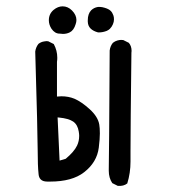

<svg xmlns="http://www.w3.org/2000/svg" viewBox="-20 -593 540 612"><path d="M396 -78.1V-111.3Q396 -186 398.9 -424.8Q399.4 -430.2 399.4 -430.7Q399.4 -446.3 390.6 -456.5L373 -465.3Q370.1 -465.8 365.7 -465.8Q361.3 -465.8 354 -463.9Q346.7 -461.9 339.8 -456.5Q331.5 -446.3 329.6 -432.1Q327.6 -79.1 326.7 -52.2Q326.7 -50.3 326.7 -48.8Q326.7 -25.9 337.9 -9.3L355.5 -0.5Q374 1 385.7 -8.3Q396 -41.5 396 -78.1ZM139.6 -14.2Q210 -14.2 248 -43.9Q289.1 -75.7 294.9 -122.6Q298.3 -149.9 298.3 -167.7Q298.3 -185.5 296.4 -196.3Q292 -221.2 265.9 -244.9Q239.7 -268.6 217.3 -278.3Q198.2 -286.1 175.8 -286.1Q170.9 -286.1 161.6 -285.2V-396Q162.6 -402.3 162.6 -408.7Q162.6 -432.1 151.4 -452.6L133.8 -461.4Q130.9 -461.9 127.9 -461.9Q125 -461.9 120.6 -460.9Q110.8 -459.5 102.5 -453.1Q94.2 -442.4 92.3 -428.7Q100.1 -165 100.1 -114.7Q100.1 -64.5 103 -37.6Q104 -26.9 109.9 -21Q116.7 -14.2 130.9 -14.2Q135.3 -14.2 139.6 -14.2ZM168.5 -218.3Q198.7 -215.3 213.1 -205.6Q227.5 -195.8 231 -173.8Q232.4 -165.5 232.4 -160.2Q232.4 -143.1 225.6 -128.9Q216.3 -109.4 189.5 -86.9L169.9 -81.1L163.6 -218.8ZM169.9 -485.8H170.4Q175.8 -484.9 180.7 -484.9Q192.4 -484.9 202.1 -489.7Q215.3 -496.1 221.2 -516.1Q223.6 -522.9 223.6 -529.3Q223.6 -545.4 209.5 -559.6Q196.3 -572.8 179.7 -572.8Q164.6 -572.8 150.9 -561.5Q135.7 -548.8 135.7 -528.3Q135.7 -514.6 144 -501.5Q154.8 -485.8 169.9 -485.8ZM295.9 -489.7Q307.6 -489.7 320.3 -494.6Q326.7 -497.6 330.1 -501Q336.4 -507.3 339.8 -515.4Q343.3 -523.4 343.3 -531.2Q343.3 -539.1 341.3 -544.2Q339.4 -549.3 337.6 -552.2Q335.9 -555.2 333 -558.1Q326.7 -564.5 313 -568.4Q304.7 -570.8 299.8 -570.8Q294.9 -570.8 292 -570.8Q279.3 -568.8 270.5 -560.1Q259.8 -548.8 259.8 -528.3Q259.8 -526.4 259.8 -523.9Q260.3 -510.3 268.8 -502Q277.3 -493.7 292.5 -489.7Q294.4 -489.7 295.9 -489.7Z"/></svg>

Font: Bakudai
Style: Light
Weight: 300
Version: Version 1.48